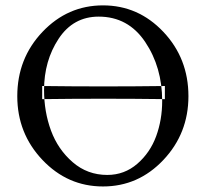

<svg xmlns="http://www.w3.org/2000/svg" viewBox="-20 -670 751 700"><path d="M339.8 -609.4Q247.1 -609.4 193.8 -528.8Q140.6 -448.2 140.6 -341.8Q140.6 -262.7 166 -193.8Q191.4 -125 245.1 -78.6Q298.8 -32.2 371.1 -32.2Q433.6 -32.2 480.5 -72.8Q527.3 -113.3 549.3 -173.3Q571.3 -233.4 571.3 -301.8Q571.3 -424.8 509.3 -517.1Q447.3 -609.4 339.8 -609.4ZM43 -319.3Q43 -457 134.8 -553.7Q226.6 -650.4 355.5 -650.4Q484.4 -650.4 575.7 -553.7Q667 -457 667 -319.3Q667 -183.6 575.7 -86.9Q484.4 9.8 355.5 9.8Q226.6 9.8 134.8 -86.9Q43 -183.6 43 -319.3ZM133.8 -308.6Q357.4 -311.5 581.1 -308.6V-356.4Q357.4 -353.5 133.8 -356.4Z"/></svg>

Font: Crimson Text
Style: Roman
Weight: 400
Version: Version 0.13